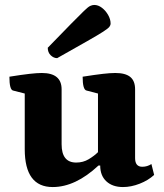

<svg xmlns="http://www.w3.org/2000/svg" viewBox="-20 -744 663 776"><path d="M193 12Q80 12 80 -141V-366L33 -378Q18 -381 18 -434Q68 -442 99 -445.5Q130 -449 149 -449Q229 -449 229 -383V-161Q229 -87 288 -87Q316 -87 338.5 -100.5Q361 -114 376 -129V-366L330 -378Q314 -381 314 -434Q365 -442 395.5 -445.5Q426 -449 446 -449Q487 -449 506.5 -433Q526 -417 526 -383V-105Q526 -70 555 -70Q575 -70 592 -81L603 -37Q579 -15 544.5 -1.5Q510 12 477 12Q435 12 410 -11Q385 -34 385 -75H378Q285 12 193 12ZM211 -509Q197 -509 185 -520.5Q173 -532 173 -551Q233 -613 267.5 -648Q302 -683 319 -699.5Q336 -716 344.5 -720Q353 -724 361 -724Q377 -724 392 -712.5Q407 -701 417 -683.5Q427 -666 427 -649Q427 -642 422 -635.5Q417 -629 397 -616Q377 -603 333 -578Q289 -553 211 -509Z"/></svg>

Font: Petrona ExtraBold
Style: Regular
Weight: 800
Designer: Ringo R. Seeber
Foundry: Ringo R. Seeber
Version: Version 2.001; ttfautohint (v1.8.3)